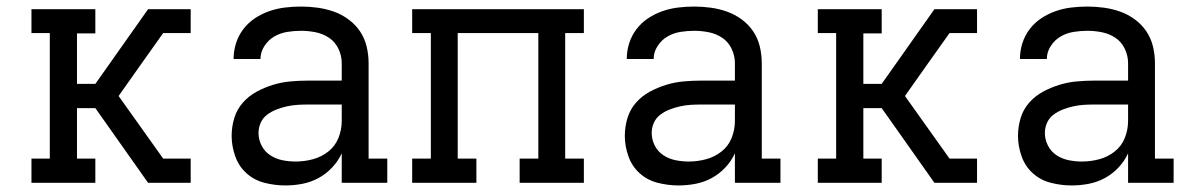

<svg xmlns="http://www.w3.org/2000/svg" viewBox="-20 -558 3640 586"><path d="M76 0V-74H132V-457H76V-530H271V-456H215V-302H271L432 -530H562V-457H478L414 -367L342 -265L478 -74H562V0H432L271 -228H215V-74H271V0Z M851 8Q819 8 787.5 0Q756 -8 732.5 -29Q709 -50 698 -81Q687 -112 687 -143Q687 -171 695 -197.5Q703 -224 721 -244.5Q739 -265 763 -278Q787 -291 813 -299Q839 -307 866 -309.5Q893 -312 921 -312H1023V-365Q1023 -388 1013 -409Q1003 -430 984.5 -442.5Q966 -455 943.5 -459.5Q921 -464 899 -464Q877 -464 856 -460.5Q835 -457 817 -446.5Q799 -436 787 -417.5Q775 -399 775 -378Q775 -378 775 -378Q775 -378 775 -378H693Q693 -378 693 -378.5Q693 -379 693 -379Q693 -403 700.5 -426.5Q708 -450 723 -469.5Q738 -489 758.5 -502.5Q779 -516 802 -524Q825 -532 849.5 -535Q874 -538 899 -538Q924 -538 949.5 -534.5Q975 -531 999 -522.5Q1023 -514 1044 -498.5Q1065 -483 1079 -462Q1093 -441 1099 -416Q1105 -391 1105 -365V-74H1162V0H1023V-90Q1012 -66 993.5 -46.5Q975 -27 952 -14.5Q929 -2 903 3Q877 8 851 8ZM882 -65Q909 -65 935 -72Q961 -79 982 -95.5Q1003 -112 1013 -137Q1023 -162 1023 -189V-239H921Q904 -239 888 -238Q872 -237 856 -233.5Q840 -230 824.5 -224Q809 -218 796 -208.5Q783 -199 776 -184Q769 -169 769 -152Q769 -132 778.5 -113.5Q788 -95 805 -84Q822 -73 842 -69Q862 -65 882 -65Z M1238 0V-74H1295V-457H1238V-530H1762V-457H1705V-74H1762V0H1566V-74H1623V-457H1377V-74H1434V0Z M2051 8Q2019 8 1987.5 0Q1956 -8 1932.5 -29Q1909 -50 1898 -81Q1887 -112 1887 -143Q1887 -171 1895 -197.5Q1903 -224 1921 -244.5Q1939 -265 1963 -278Q1987 -291 2013 -299Q2039 -307 2066 -309.5Q2093 -312 2121 -312H2223V-365Q2223 -388 2213 -409Q2203 -430 2184.5 -442.5Q2166 -455 2143.5 -459.5Q2121 -464 2099 -464Q2077 -464 2056 -460.5Q2035 -457 2017 -446.5Q1999 -436 1987 -417.5Q1975 -399 1975 -378Q1975 -378 1975 -378Q1975 -378 1975 -378H1893Q1893 -378 1893 -378.5Q1893 -379 1893 -379Q1893 -403 1900.5 -426.5Q1908 -450 1923 -469.5Q1938 -489 1958.5 -502.5Q1979 -516 2002 -524Q2025 -532 2049.5 -535Q2074 -538 2099 -538Q2124 -538 2149.5 -534.5Q2175 -531 2199 -522.5Q2223 -514 2244 -498.5Q2265 -483 2279 -462Q2293 -441 2299 -416Q2305 -391 2305 -365V-74H2362V0H2223V-90Q2212 -66 2193.5 -46.5Q2175 -27 2152 -14.5Q2129 -2 2103 3Q2077 8 2051 8ZM2082 -65Q2109 -65 2135 -72Q2161 -79 2182 -95.5Q2203 -112 2213 -137Q2223 -162 2223 -189V-239H2121Q2104 -239 2088 -238Q2072 -237 2056 -233.5Q2040 -230 2024.5 -224Q2009 -218 1996 -208.5Q1983 -199 1976 -184Q1969 -169 1969 -152Q1969 -132 1978.5 -113.5Q1988 -95 2005 -84Q2022 -73 2042 -69Q2062 -65 2082 -65Z M2476 0V-74H2532V-457H2476V-530H2671V-456H2615V-302H2671L2832 -530H2962V-457H2878L2814 -367L2742 -265L2878 -74H2962V0H2832L2671 -228H2615V-74H2671V0Z M3251 8Q3219 8 3187.5 0Q3156 -8 3132.5 -29Q3109 -50 3098 -81Q3087 -112 3087 -143Q3087 -171 3095 -197.5Q3103 -224 3121 -244.5Q3139 -265 3163 -278Q3187 -291 3213 -299Q3239 -307 3266 -309.5Q3293 -312 3321 -312H3423V-365Q3423 -388 3413 -409Q3403 -430 3384.5 -442.5Q3366 -455 3343.5 -459.5Q3321 -464 3299 -464Q3277 -464 3256 -460.5Q3235 -457 3217 -446.5Q3199 -436 3187 -417.5Q3175 -399 3175 -378Q3175 -378 3175 -378Q3175 -378 3175 -378H3093Q3093 -378 3093 -378.5Q3093 -379 3093 -379Q3093 -403 3100.5 -426.5Q3108 -450 3123 -469.5Q3138 -489 3158.5 -502.5Q3179 -516 3202 -524Q3225 -532 3249.5 -535Q3274 -538 3299 -538Q3324 -538 3349.5 -534.5Q3375 -531 3399 -522.5Q3423 -514 3444 -498.5Q3465 -483 3479 -462Q3493 -441 3499 -416Q3505 -391 3505 -365V-74H3562V0H3423V-90Q3412 -66 3393.5 -46.5Q3375 -27 3352 -14.5Q3329 -2 3303 3Q3277 8 3251 8ZM3282 -65Q3309 -65 3335 -72Q3361 -79 3382 -95.5Q3403 -112 3413 -137Q3423 -162 3423 -189V-239H3321Q3304 -239 3288 -238Q3272 -237 3256 -233.5Q3240 -230 3224.5 -224Q3209 -218 3196 -208.5Q3183 -199 3176 -184Q3169 -169 3169 -152Q3169 -132 3178.5 -113.5Q3188 -95 3205 -84Q3222 -73 3242 -69Q3262 -65 3282 -65Z"/></svg>

Font: Iosevka Curly Slab Extended
Style: Regular
Weight: 400
Width: 7
Monospace: yes
Designer: Belleve Invis
Foundry: Belleve Invis
Version: Version 11.1.0; ttfautohint (v1.8.3)